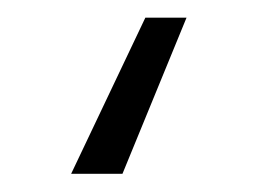

<svg xmlns="http://www.w3.org/2000/svg" viewBox="-20 2 288 214"><path d="M187.9 21.7 116.5 195.7H59.3L142 21.7Z"/></svg>

Font: Inter UI Extra Light
Style: Regular
Weight: 200
Designer: Rasmus Andersson
Foundry: rsms
Version: 3.2;8d6f07862